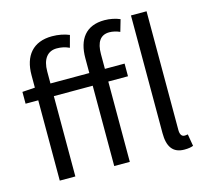

<svg xmlns="http://www.w3.org/2000/svg" viewBox="-115 -940 1158 1083"><g transform="rotate(-15 464.0 -398.0)"><path d="M425 -543H198V-613C198 -685 229 -725 283 -725C310 -725 332 -720 356 -709L375 -779C347 -791 311 -798 275 -798C163 -798 107 -728 107 -616V-543L33 -538V-469H107V0H198V-469H425V0H516V-469H631V-543H516V-629C516 -699 541 -736 593 -736C612 -736 634 -731 654 -722L674 -791C649 -802 616 -809 584 -809C475 -809 425 -740 425 -630ZM872 -65C862 -63 857 -63 852 -63C839 -63 827 -74 827 -102V-796H736V-108C736 -31 764 13 832 13C856 13 871 10 884 5Z"/></g></svg>

Font: Noto Sans T Chinese Regular
Style: Regular
Weight: 400
Designer: Ryoko NISHIZUKA (kana & ideographs); Paul D. Hunt (Latin, Greek & Cyrillic); Wenlong ZHANG (bopomofo); Sandoll Communica
Foundry: Adobe Systems Incorporated
Version: Version 1.000;PS 1;hotconv 1.0.78;makeotf.lib2.5.61930